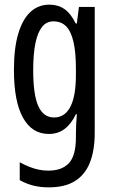

<svg xmlns="http://www.w3.org/2000/svg" viewBox="-20 -567 490 827"><path d="M193 -547Q230 -547 257.5 -528Q285 -509 306 -466H311L320 -537H388V6Q388 80 367.5 132.5Q347 185 303.5 212.5Q260 240 190 240Q154 240 124 232.5Q94 225 65 209V132Q87 144 107.5 152Q128 160 148 164Q168 168 188 168Q247 168 277 135.5Q307 103 307 25V9Q307 -8 308 -29.5Q309 -51 311 -75H307Q286 -32 257.5 -11Q229 10 190 10Q118 10 79 -60Q40 -130 40 -266Q40 -359 58.5 -421.5Q77 -484 111 -515.5Q145 -547 193 -547ZM210 -475Q180 -475 161 -451Q142 -427 132.5 -380.5Q123 -334 123 -265Q123 -159 145 -110Q167 -61 213 -61Q236 -61 253.5 -72.5Q271 -84 283 -107Q295 -130 301 -164.5Q307 -199 307 -245V-270Q307 -341 296.5 -386.5Q286 -432 265 -453.5Q244 -475 210 -475Z"/></svg>

Font: Noto Sans Display ExtraCondensed
Style: Regular
Weight: 400
Width: 2
Version: Version 2.003